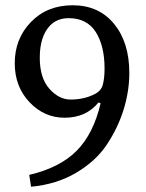

<svg xmlns="http://www.w3.org/2000/svg" viewBox="-20 -572 556 729"><path d="M36 -332Q36 -425 97.5 -488.5Q159 -552 256 -552Q355 -552 413 -481.5Q471 -411 471 -295Q471 -227 450 -158Q429 -89 387 -25Q345 39 270 83.5Q195 128 98 137L91 92Q207 65 271 0.5Q335 -64 362 -180L354 -183Q307 -125 225 -125Q148 -125 92 -184Q36 -243 36 -332ZM131 -353Q131 -276 167.5 -235Q204 -194 248 -194Q301 -194 342 -216Q366 -229 371 -253Q377 -277 377 -312Q377 -398 343.5 -450.5Q310 -503 241 -503Q197 -503 170 -475Q131 -434 131 -353Z"/></svg>

Font: Poly
Style: Regular
Weight: 400
Designer: Jos Nicols Silva Schwarzenberg
Foundry: Jose Nicolas Silva Schwarzenberg
Version: Version 1.001